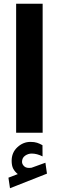

<svg xmlns="http://www.w3.org/2000/svg" viewBox="-20 -707 311 1022"><path d="M74.7 219.7Q58.1 206.1 50 190.2Q42 174.3 42 148.9Q42 105 72.5 76.7Q103 48.3 142.1 48.3Q163.6 48.3 177.5 53Q191.4 57.6 206.1 65.9L206.5 125.5Q176.8 110.4 148.9 110.4Q129.9 110.4 113.5 121.8Q97.2 133.3 97.2 155.3Q97.7 168 109.4 178.7Q121.1 189.5 146.5 186Q147 186 149.9 185.1L221.7 159.2L230 217.3L33.2 294.9L24.9 238.8ZM207 -687V-0.5H65.9V-687Z"/></svg>

Font: Vazirmatn RD UI FD Black
Style: Regular
Weight: 900
Designer: Saber Rastikerdar
Foundry: Saber Rastikerdar
Version: Version 33.003